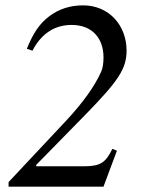

<svg xmlns="http://www.w3.org/2000/svg" viewBox="-20 -696 540 716"><path d="M101 -507C136 -574 187 -603 247 -603C326 -603 366 -551 366 -482C366 -460 363 -441 357 -428C333 -374 288 -311 222 -241L12 -17V0H366L416 -134L399 -141C375 -91 355 -76 296 -76H115V-81L303 -273C421 -394 452 -440 452 -507C452 -602 386 -676 290 -676C244 -676 201 -664 162 -634C127 -607 104 -573 80 -514Z"/></svg>

Font: XITS
Style: Italic
Weight: 400
Italic angle: -16.33°
Designer: MicroPress Inc., with final additions and corrections provided by Coen Hoffman, Elsevier (retired)
Version: Version 1.107